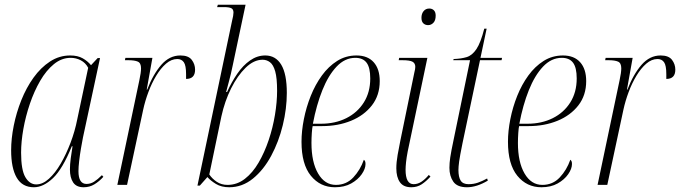

<svg xmlns="http://www.w3.org/2000/svg" viewBox="-20 -780 2869 810"><path d="M123 10Q74 10 50.5 -30.5Q27 -71 27 -146Q27 -195 38 -250Q49 -305 70 -357.5Q91 -410 121.5 -452.5Q152 -495 191 -520.5Q230 -546 276 -546Q308 -546 329 -534Q350 -522 364 -505L392 -535H402L330 -200Q326 -180 321.5 -153.5Q317 -127 314 -101Q311 -75 311 -58Q311 -4 345 -4Q362 -4 377 -13.5Q392 -23 410 -41L416 -34Q399 -15 378.5 -2.5Q358 10 333 10Q302 10 288.5 -10.5Q275 -31 275 -65Q275 -86 278.5 -112.5Q282 -139 286 -163H283Q244 -67 203.5 -28.5Q163 10 123 10ZM133 -2Q160 -2 186.5 -26Q213 -50 236 -89.5Q259 -129 277.5 -177.5Q296 -226 306 -277L352 -494Q341 -515 321 -525.5Q301 -536 278 -536Q240 -536 207.5 -509.5Q175 -483 149.5 -439Q124 -395 106 -342Q88 -289 78.5 -235.5Q69 -182 69 -136Q69 -63 87 -32.5Q105 -2 133 -2Z M568 -442Q575 -474 575 -492Q575 -514 561.5 -520Q548 -526 521 -526H507L509 -536H623L599 -402H601Q626 -467 660.5 -506.5Q695 -546 741 -546Q775 -546 789 -527.5Q803 -509 803 -486Q803 -447 765 -447Q765 -457 765 -467Q765 -504 755.5 -517.5Q746 -531 728 -531Q703 -531 680.5 -511.5Q658 -492 639 -460.5Q620 -429 606 -391.5Q592 -354 584 -317L516 0H475Z M947 10Q914 10 891 -4Q868 -18 855 -33L823 3H813L959 -692Q962 -704 963.5 -712.5Q965 -721 965 -727Q965 -741 955.5 -745.5Q946 -750 925 -750H896L899 -760H1016L962 -505Q954 -466 947 -441Q940 -416 934 -392H938Q957 -434 981 -469Q1005 -504 1035 -525Q1065 -546 1099 -546Q1143 -546 1166.5 -507Q1190 -468 1190 -388Q1190 -322 1173 -252Q1156 -182 1124 -122.5Q1092 -63 1047 -26.5Q1002 10 947 10ZM940 0Q980 0 1013 -25.5Q1046 -51 1071 -94Q1096 -137 1113.5 -189Q1131 -241 1140 -295.5Q1149 -350 1149 -397Q1149 -451 1141 -479Q1133 -507 1119 -517.5Q1105 -528 1088 -528Q1051 -528 1016.5 -494.5Q982 -461 955 -407Q928 -353 914 -289L863 -44Q875 -26 894.5 -13Q914 0 940 0Z M1393 10Q1331 10 1291.5 -38.5Q1252 -87 1252 -182Q1252 -227 1262 -277.5Q1272 -328 1291 -375.5Q1310 -423 1338 -461.5Q1366 -500 1402.5 -523Q1439 -546 1484 -546Q1531 -546 1556.5 -517.5Q1582 -489 1582 -438Q1582 -378 1549 -335.5Q1516 -293 1461 -270.5Q1406 -248 1339 -248H1299Q1297 -241 1295.5 -219Q1294 -197 1294 -177Q1294 -96 1322 -48Q1350 0 1397 0Q1441 0 1470.5 -31.5Q1500 -63 1515 -106Q1518 -104 1520 -100Q1522 -96 1522 -88Q1522 -68 1506 -45Q1490 -22 1461.5 -6Q1433 10 1393 10ZM1334 -258Q1394 -258 1441 -281.5Q1488 -305 1515 -348Q1542 -391 1542 -449Q1542 -495 1526.5 -515.5Q1511 -536 1479 -536Q1435 -536 1400 -499Q1365 -462 1340 -399.5Q1315 -337 1300 -258Z M1786 -674Q1774 -674 1766 -681.5Q1758 -689 1758 -705Q1758 -722 1767 -733Q1776 -744 1791 -744Q1803 -744 1810.5 -736.5Q1818 -729 1818 -714Q1818 -694 1808.5 -684Q1799 -674 1786 -674ZM1715 10Q1682 10 1667 -11.5Q1652 -33 1652 -70Q1652 -95 1657.5 -126.5Q1663 -158 1669 -187L1728 -474Q1732 -489 1732 -498Q1732 -513 1720.5 -519.5Q1709 -526 1677 -526H1662L1664 -536H1783L1700 -141Q1695 -115 1693 -95.5Q1691 -76 1691 -64Q1691 -3 1725 -3Q1742 -3 1757.5 -13Q1773 -23 1789 -42L1796 -35Q1778 -15 1759 -2.5Q1740 10 1715 10Z M1950 10Q1909 10 1892.5 -13.5Q1876 -37 1876 -72Q1876 -92 1879.5 -116Q1883 -140 1894 -192L1963 -526H1892L1894 -531Q1925 -532 1948.5 -539Q1972 -546 1990 -573Q2008 -600 2023 -659H2033L2007 -536H2098L2096 -526H2005L1931 -175Q1920 -121 1917 -98.5Q1914 -76 1914 -63Q1914 -33 1923.5 -18Q1933 -3 1957 -3Q1978 -3 1996.5 -9.5Q2015 -16 2035 -27L2038 -18Q1991 10 1950 10Z M2264 10Q2202 10 2162.5 -38.5Q2123 -87 2123 -182Q2123 -227 2133 -277.5Q2143 -328 2162 -375.5Q2181 -423 2209 -461.5Q2237 -500 2273.5 -523Q2310 -546 2355 -546Q2402 -546 2427.5 -517.5Q2453 -489 2453 -438Q2453 -378 2420 -335.5Q2387 -293 2332 -270.5Q2277 -248 2210 -248H2170Q2168 -241 2166.5 -219Q2165 -197 2165 -177Q2165 -96 2193 -48Q2221 0 2268 0Q2312 0 2341.5 -31.5Q2371 -63 2386 -106Q2389 -104 2391 -100Q2393 -96 2393 -88Q2393 -68 2377 -45Q2361 -22 2332.5 -6Q2304 10 2264 10ZM2205 -258Q2265 -258 2312 -281.5Q2359 -305 2386 -348Q2413 -391 2413 -449Q2413 -495 2397.5 -515.5Q2382 -536 2350 -536Q2306 -536 2271 -499Q2236 -462 2211 -399.5Q2186 -337 2171 -258Z M2594 -442Q2601 -474 2601 -492Q2601 -514 2587.5 -520Q2574 -526 2547 -526H2533L2535 -536H2649L2625 -402H2627Q2652 -467 2686.5 -506.5Q2721 -546 2767 -546Q2801 -546 2815 -527.5Q2829 -509 2829 -486Q2829 -447 2791 -447Q2791 -457 2791 -467Q2791 -504 2781.5 -517.5Q2772 -531 2754 -531Q2729 -531 2706.5 -511.5Q2684 -492 2665 -460.5Q2646 -429 2632 -391.5Q2618 -354 2610 -317L2542 0H2501Z"/></svg>

Font: Noto Serif Display Condensed ExtraLight
Style: Italic
Weight: 200
Width: 3
Italic angle: -12°
Designer: Monotype Design Team
Foundry: Monotype Imaging Inc.
Version: Version 2.009